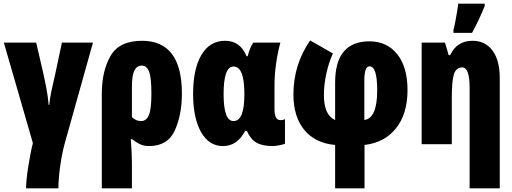

<svg xmlns="http://www.w3.org/2000/svg" viewBox="-20 -785 2787 1045"><path d="M317 -553 281 -384Q269 -333 260 -290.5Q251 -248 248 -213H245Q241 -259 232.5 -304Q224 -349 214 -393L177 -553H1L159 -6Q146 44 134 120.5Q122 197 122 240H298Q298 185 308 116Q318 47 333 -7L486 -553Z M804 -276Q804 -189 790 -157.5Q776 -126 748 -126Q719 -126 698 -148V-312Q698 -375 711.5 -401.5Q725 -428 752 -428Q778 -428 791 -396Q804 -364 804 -276ZM753 -563Q629 -563 581.5 -480.5Q534 -398 534 -273V240H698V107Q698 81 696.5 46Q695 11 692 -27H700Q718 -12 740 -1Q762 10 791 10Q893 10 931.5 -75Q970 -160 970 -276Q970 -563 753 -563Z M1314 -72H1324Q1343 -28 1375 -9Q1407 10 1466 10Q1477 10 1501 5.5Q1525 1 1531 -3V-136Q1519 -131 1507 -131Q1474 -131 1474 -190V-324Q1474 -378 1483 -440.5Q1492 -503 1506 -553H1359Q1342 -532 1328 -479H1322Q1288 -563 1205 -563Q1122 -563 1076.5 -486.5Q1031 -410 1031 -274Q1031 -143 1074 -66.5Q1117 10 1194 10Q1271 10 1314 -72ZM1197 -273Q1197 -423 1251 -423Q1310 -423 1310 -275V-270Q1310 -126 1251 -126Q1197 -126 1197 -273Z M1577 -271Q1577 -150 1636 -78Q1695 -6 1804 4V240H1964V4Q2074 -9 2136 -87.5Q2198 -166 2198 -295Q2198 -420 2142 -490Q2086 -560 1991 -560Q1804 -560 1804 -336V-132Q1743 -158 1743 -268Q1743 -325 1756.5 -386Q1770 -447 1792 -494L1668 -565Q1577 -433 1577 -271ZM2033 -294Q2033 -141 1963 -132V-347Q1963 -424 1991 -424Q2033 -424 2033 -294Z M2549 -606Q2589 -679 2618 -752V-765H2474Q2473 -752 2468 -722.5Q2463 -693 2457.5 -664Q2452 -635 2448 -622V-606ZM2430 -485H2422L2402 -553H2275V0H2439V-253Q2439 -346 2451 -382Q2463 -418 2496 -418Q2536 -418 2536 -308V240H2700V-360Q2700 -457 2660.5 -510Q2621 -563 2551 -563Q2467 -563 2430 -485Z"/></svg>

Font: Noto Sans Display Condensed Black
Style: Regular
Weight: 900
Width: 3
Designer: Monotype Design team
Foundry: Monotype Imaging Inc.
Version: 1.000